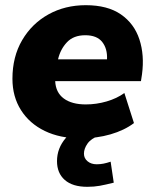

<svg xmlns="http://www.w3.org/2000/svg" viewBox="-20 -523 596 741"><path d="M291 11Q212 11 153 -17.5Q94 -46 61 -98Q28 -150 28 -219Q28 -304 65.5 -368Q103 -432 167 -467.5Q231 -503 311 -503Q395 -503 446.5 -467.5Q498 -432 518 -371Q538 -310 528 -236L524 -210H193Q195 -166 226 -143Q257 -120 311 -120Q352 -120 391.5 -131.5Q431 -143 460 -164L497 -48Q460 -20 406.5 -4.5Q353 11 291 11ZM309 -387Q264 -387 238.5 -360Q213 -333 204 -294H393Q395 -335 374.5 -361Q354 -387 309 -387ZM317 198Q260 198 230 171.5Q200 145 200 99Q200 49 234 9.5Q268 -30 320 -48L363 0Q331 12 317.5 31.5Q304 51 304 70Q304 88 318 99.5Q332 111 353 111Q367 111 379.5 108.5Q392 106 407 101L419 182Q387 190 365 194Q343 198 317 198Z"/></svg>

Font: Nunito Sans Black
Style: Italic
Weight: 900
Italic angle: -9°
Designer: Vernon Adams
Foundry: Vernon Adams
Version: Version 3.006; ttfautohint (v1.8.3)